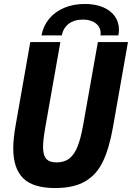

<svg xmlns="http://www.w3.org/2000/svg" viewBox="-20 -938 666 970"><path d="M47 -187.5Q47 -237.5 58.5 -302L133 -725.5H285L209.5 -298.5Q197.5 -230.5 197.5 -195.5Q197.5 -154 213.5 -135.8Q229.5 -117.5 266 -117.5Q305 -117.5 330.5 -137.5Q356 -157.5 372.2 -198.8Q388.5 -240 400.5 -308.5L474.5 -725.5H626.5L550 -291.5Q531 -185.5 499 -120Q467 -54.5 409.5 -21.2Q352 12 258.5 12Q146.5 12 96.8 -37.8Q47 -87.5 47 -187.5ZM408.5 -918Q461 -918 500 -901.8Q539 -885.5 560 -856Q581 -826.5 581 -787.5Q581 -774 578 -759H487.5Q488.5 -767 488.5 -770Q488.5 -800.5 464.2 -819.8Q440 -839 399.5 -839Q355 -839 327.2 -817.8Q299.5 -796.5 292 -759H189.5Q198.5 -807 228.2 -843Q258 -879 304.5 -898.5Q351 -918 408.5 -918Z"/></svg>

Font: JuliaMono ExtraBoldItalic
Style: Regular
Weight: 800
Italic angle: -9°
Monospace: yes
Designer: cormullion
Foundry: corm
Version: Version 0.049; ttfautohint (v1.8.4)